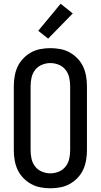

<svg xmlns="http://www.w3.org/2000/svg" viewBox="-20 -1001 540 1029"><path d="M250 8Q223 8 196.5 3Q170 -2 146.5 -15Q123 -28 104 -48Q85 -68 74 -92Q63 -116 58.5 -143Q54 -170 54 -196V-539Q54 -565 58.5 -592Q63 -619 74 -643Q85 -667 104 -687Q123 -707 146.5 -720Q170 -733 196.5 -738Q223 -743 250 -743Q277 -743 303.5 -738Q330 -733 353.5 -720Q377 -707 396 -687Q415 -667 426 -643Q437 -619 441.5 -592Q446 -565 446 -539V-196Q446 -170 441.5 -143Q437 -116 426 -92Q415 -68 396 -48Q377 -28 353.5 -15Q330 -2 303.5 3Q277 8 250 8ZM250 -72Q273 -72 295 -81Q317 -90 331.5 -108.5Q346 -127 351 -150Q356 -173 356 -196V-539Q356 -562 351 -585Q346 -608 331.5 -626.5Q317 -645 295 -654Q273 -663 250 -663Q227 -663 205 -654Q183 -645 168.5 -626.5Q154 -608 149 -585Q144 -562 144 -539V-196Q144 -173 149 -150Q154 -127 168.5 -108.5Q183 -90 205 -81Q227 -72 250 -72ZM238 -794 185 -836 305 -981 370 -929Z"/></svg>

Font: Iosevka Fixed Medium
Style: Regular
Weight: 500
Monospace: yes
Designer: Belleve Invis
Foundry: Belleve Invis
Version: Version 32.3.0